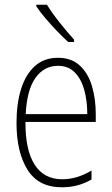

<svg xmlns="http://www.w3.org/2000/svg" viewBox="-20 -784 475 814"><path d="M226 -539Q283 -539 318.5 -506Q354 -473 370 -418.5Q386 -364 386 -300V-267H88Q87 -149 126.5 -86.5Q166 -24 244 -24Q306 -24 368 -61V-23Q340 -7 309.5 1.5Q279 10 242 10Q143 10 96.5 -64.5Q50 -139 50 -263Q50 -345 69.5 -407Q89 -469 128 -504Q167 -539 226 -539ZM226 -505Q167 -505 130.5 -454Q94 -403 89 -300H350Q350 -357 337 -403.5Q324 -450 296.5 -477.5Q269 -505 226 -505ZM179 -764Q202 -727 233.5 -687.5Q265 -648 294 -616V-606H269Q248 -625 222.5 -651.5Q197 -678 173.5 -705.5Q150 -733 134 -757V-764Z"/></svg>

Font: Noto Sans Lao Condensed ExtraLight
Style: Regular
Weight: 200
Width: 3
Designer: Monotype Design Team
Foundry: Monotype Imaging Inc.
Version: Version 2.003; ttfautohint (v1.8.4.7-5d5b)